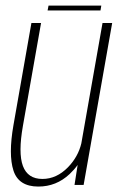

<svg xmlns="http://www.w3.org/2000/svg" viewBox="-20 -680 432 706"><path d="M254 0 265.5 -73.5Q253 -56 236 -40Q187 6 121 6Q48.5 6 29.5 -52.8Q10.5 -111.5 29.5 -220L95.5 -595.5H131L64.5 -218.5Q46.5 -117.5 64.2 -69.8Q82 -22 136 -22Q188 -22 230 -65Q267 -103 279 -152.5L357 -595.5H392.5L287.5 0ZM155 -641.5 158.5 -659.5H352.5L349.5 -641.5Z"/></svg>

Font: Anybody ExtraLight
Style: Italic
Weight: 200
Italic angle: -10°
Designer: Tyler Finck
Foundry: Etcetera Type Company
Version: Version 1.010; ttfautohint (v1.8.3) -l 8 -r 50 -G 200 -x 14 